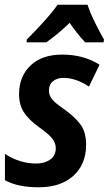

<svg xmlns="http://www.w3.org/2000/svg" viewBox="-20 -786 462 816"><path d="M177 -606Q224 -639 276 -689Q308 -642 342 -606H420L422 -618Q405 -647 383.5 -690.5Q362 -734 352 -766H225Q200 -731 162.5 -690Q125 -649 94 -618L93 -606ZM346 -171Q346 -226 320.5 -259Q295 -292 251 -323Q213 -349 200.5 -365Q188 -381 188 -402Q188 -427 205.5 -441Q223 -455 249 -455Q303 -455 358 -418L403 -511Q335 -554 245 -554Q158 -554 109.5 -507.5Q61 -461 61 -386Q61 -340 82 -308Q103 -276 148 -244Q190 -214 203.5 -195.5Q217 -177 217 -156Q217 -124 193 -107.5Q169 -91 134 -91Q64 -91 1 -132V-20Q56 10 144 10Q238 10 292 -39Q346 -88 346 -171Z"/></svg>

Font: Noto Sans UI SemiCondensed
Style: Bold Italic
Weight: 700
Width: 4
Designer: Monotype Design Team
Foundry: Monotype Imaging Inc.
Version: 1.001